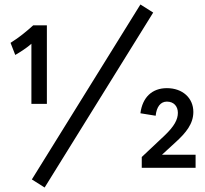

<svg xmlns="http://www.w3.org/2000/svg" viewBox="-20 -748 914 856"><path d="M128 -635C98 -608 67 -582 27 -557L48 -503C71 -516 104 -538 120 -553V-285H189V-635ZM606 -728 122 52 179 88 663 -692ZM842 -249C842 -311 794 -355 724 -355C658 -355 615 -314 606 -243L674 -232C678 -272 696 -295 724 -295C755 -295 773 -274 773 -245C773 -215 757 -185 714 -144L612 -48V0H852V-58H702L764 -115C809 -156 842 -196 842 -249Z"/></svg>

Font: Gully SemiBold
Style: Regular
Weight: 600
Designer: jaikishan Patel
Foundry: MagicType
Version: Version 1.000;Glyphs 3.2 (3242)